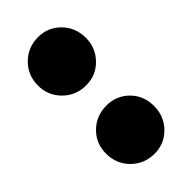

<svg xmlns="http://www.w3.org/2000/svg" viewBox="-62 -851 397 397"><g transform="rotate(45 136.5 -653.0)"><path d="M37 -583Q7 -583 -13.5 -603.5Q-34 -624 -34 -654Q-34 -683 -13.5 -703Q7 -723 37 -723Q66 -723 86.5 -703Q107 -683 107 -654Q107 -624 86.5 -603.5Q66 -583 37 -583ZM236 -583Q206 -583 186 -603.5Q166 -624 166 -654Q166 -683 186 -703Q206 -723 236 -723Q266 -723 286.5 -703Q307 -683 307 -654Q307 -624 286.5 -603.5Q266 -583 236 -583Z"/></g></svg>

Font: Rethink Sans Medium
Style: Regular
Weight: 500
Designer: The Rethink Sans project authors (Hans Thiessen). DM Sans designed by Colophon Foundry.
Foundry: Rethink Communications LLC
Version: Version 1.001